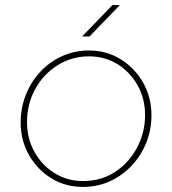

<svg xmlns="http://www.w3.org/2000/svg" viewBox="-20 -720 676 753"><path d="M305 13Q236 13 181 -21Q126 -55 93.5 -112.5Q61 -170 61 -239Q61 -297 81.5 -348.5Q102 -400 138.5 -439Q175 -478 224 -500Q273 -522 329 -522Q398 -522 453.5 -487.5Q509 -453 541.5 -395.5Q574 -338 574 -267Q574 -212 554 -161.5Q534 -111 498 -72Q462 -33 413 -10Q364 13 305 13ZM305 -10Q378 -10 432.5 -46.5Q487 -83 518 -142Q549 -201 549 -268Q549 -333 519.5 -385.5Q490 -438 440.5 -468.5Q391 -499 329 -499Q262 -499 206.5 -464.5Q151 -430 118.5 -371.5Q86 -313 86 -241Q86 -177 115 -124.5Q144 -72 194 -41Q244 -10 305 -10ZM302 -577 421 -700H450L331 -577Z"/></svg>

Font: MuseoModerno Thin
Style: Italic
Weight: 100
Italic angle: -9°
Designer: Pablo Cosgaya, Héctor Gatti, Marcela Romero, and the Authors of The MuseoModerno Project.
Foundry: Omnibus-Type Team
Version: Version 1.003